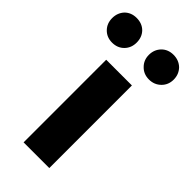

<svg xmlns="http://www.w3.org/2000/svg" viewBox="-306 -876 935 935"><g transform="rotate(45 161.0 -409.0)"><path d="M72 -569H249V0H72ZM-28 -673Q-51 -697 -51 -733Q-51 -769 -28 -794Q-4 -818 33 -818Q71 -818 95 -794Q118 -770 118 -733Q118 -697 95 -673Q71 -648 33 -648Q-4 -648 -28 -673ZM226 -673Q202 -697 202 -733Q202 -769 226 -794Q250 -818 287 -818Q324 -818 349 -794Q373 -769 373 -733Q373 -697 349 -673Q324 -648 287 -648Q250 -648 226 -673Z"/></g></svg>

Font: KaiGen Gothic KR Heavy
Style: Heavy
Weight: 900
Designer: Ryoko NISHIZUKA  (kana & ideographs); Paul D. Hunt (Latin, Greek & Cyrillic); Wenlong ZHANG  (bopomofo); Sandoll Communi
Foundry: Adobe Systems Incorporated
Version: Version 1.002 March 28, 2018